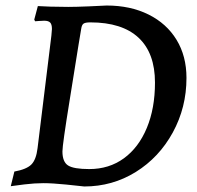

<svg xmlns="http://www.w3.org/2000/svg" viewBox="-20 -663 712 695"><path d="M137 0Q106 0 68.5 4.5Q31 9 19 11L32 -42Q76 -50 93.5 -67.5Q111 -85 116 -127L166 -534L168 -558Q168 -575 161.5 -581.5Q155 -588 140 -588Q130 -588 120 -587Q110 -586 107 -586L104 -592L117 -641Q129 -640 161.5 -639Q194 -638 227 -638Q254 -638 302 -640Q350 -642 366 -643Q452 -643 517.5 -610.5Q583 -578 619 -519Q655 -460 655 -381Q655 -274 605.5 -183.5Q556 -93 471.5 -40.5Q387 12 285 12Q269 10 219 5Q169 0 137 0ZM274 -559 264 -499Q259 -466 232.5 -302.5Q206 -139 206 -115Q206 -77 226.5 -64Q247 -51 303 -51Q375 -51 428.5 -90Q482 -129 511.5 -200Q541 -271 541 -364Q541 -471 481.5 -526.5Q422 -582 307 -582Q289 -582 282.5 -577.5Q276 -573 274 -559Z"/></svg>

Font: Alegreya SC Medium
Style: Italic
Weight: 500
Italic angle: -7°
Designer: Juan Pablo del Peral
Foundry: Huerta Tipografica
Version: Version 2.007; ttfautohint (v1.6)